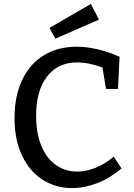

<svg xmlns="http://www.w3.org/2000/svg" viewBox="-20 -948 681 978"><path d="M599 -90Q540 -40 475 -15Q410 10 347 10Q265 10 198.5 -31.5Q132 -73 93 -154Q54 -235 54 -347Q54 -459 93 -541Q132 -623 203.5 -666.5Q275 -710 370 -710Q472 -710 589 -659L581 -495H520L502 -604Q432 -630 372 -630Q275 -630 219.5 -558Q164 -486 164 -359Q164 -268 191 -204Q218 -140 265.5 -107Q313 -74 373 -74Q418 -74 466 -93Q514 -112 559 -150ZM484 -848 262 -751 232 -806 443 -928Z"/></svg>

Font: Bitter Pro Medium
Style: Regular
Weight: 500
Designer: Sol Matas, and Bitter project Authors
Foundry: Sol Matas
Version: Version 1.010